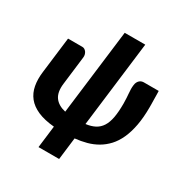

<svg xmlns="http://www.w3.org/2000/svg" viewBox="-200 -885 1157 1206"><g transform="rotate(30 379.0 -282.0)"><path d="M506.5 -728 430.5 -108.5Q469.5 -113.5 496.5 -127.8Q523.5 -142 540.8 -168.8Q558 -195.5 565.8 -237.2Q573.5 -279 573.5 -340Q573.5 -362 572.2 -379.5Q571 -397 569.8 -412.2Q568.5 -427.5 568.2 -441.8Q568 -456 570 -471.5Q571.5 -484 576.2 -493Q581 -502 587.5 -507.8Q594 -513.5 601.8 -516Q609.5 -518.5 617 -518.5H725Q725.5 -506.5 725.8 -490.2Q726 -474 726.2 -457.5Q726.5 -441 726.8 -426.2Q727 -411.5 727 -402.5Q727 -327 716 -268.8Q705 -210.5 685 -166.8Q665 -123 636.8 -92.5Q608.5 -62 574 -42Q539.5 -22 499.8 -11.2Q460 -0.5 416.5 4L397 164.5H247.5L267 5Q195 -1.5 147.2 -22.5Q99.5 -43.5 72.5 -77.2Q45.5 -111 37 -156.5Q28.5 -202 35.5 -257.5L67.5 -518.5H171.5Q180.5 -518.5 188 -513.8Q195.5 -509 200.8 -501.5Q206 -494 208.5 -484Q211 -474 209.5 -463.5L184.5 -257.5Q177 -194.5 202 -159.5Q227 -124.5 281.5 -112L357.5 -728Z"/></g></svg>

Font: Lato Black
Style: Italic
Weight: 900
Italic angle: -7°
Designer: Lukasz Dziedzic
Foundry: tyPoland Lukasz Dziedzic
Version: Version 2.007; 2014-02-27